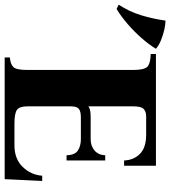

<svg xmlns="http://www.w3.org/2000/svg" viewBox="28 -776 747 844"><g transform="rotate(90 402.0 -353.5)"><path d="M232 0V-23Q261 -25 274 -38Q287 -51 287 -100V-565Q287 -614 272.5 -627.5Q258 -641 217 -642V-665H708V-525H685Q683 -568 655.5 -595Q628 -622 571 -622H491Q470 -622 458.5 -611Q447 -600 447 -565V-368Q455 -374 466.5 -376Q478 -378 494 -378H591Q621 -378 641 -395Q661 -412 662 -442H685V-272H662Q661 -309 641 -322Q621 -335 591 -335H496Q469 -335 458 -326Q447 -317 447 -291V-100Q447 -65 462.5 -54Q478 -43 523 -43H618Q678 -43 713 -79Q748 -115 752 -165H775L767 0ZM70 -707Q86 -707 109 -702Q132 -697 155.5 -687.5Q179 -678 194 -665Q176 -635 147 -602Q118 -569 85 -540.5Q52 -512 19 -492L0 -501Q31 -548 47 -601.5Q63 -655 70 -707Z"/></g></svg>

Font: Bona Nova SC
Style: Bold
Weight: 700
Designer: Mateusz Machalski
Foundry: Capitalics
Version: Version 4.001; ttfautohint (v1.8.4.7-5d5b)